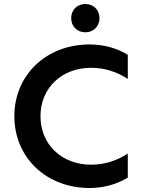

<svg xmlns="http://www.w3.org/2000/svg" viewBox="-20 -933 710 963"><path d="M429 10C498 10 565 -8 621 -42V-163C566 -127 505 -107 437 -107C291 -107 183 -207 183 -350C183 -493 291 -593 437 -593C505 -593 566 -573 621 -537V-658C568 -691 502 -710 429 -710C212 -710 52 -557 52 -350C52 -143 212 10 429 10ZM408 -771C449 -771 479 -801 479 -842C479 -883 449 -913 408 -913C367 -913 337 -883 337 -842C337 -801 367 -771 408 -771Z"/></svg>

Font: Chess Sans SemiBold
Style: Regular
Weight: 600
Designer: Wolf Bōese
Foundry: Wolf Bōese
Version: Version 7.223;Glyphs 3.3 (3306)